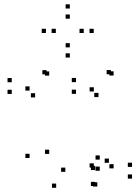

<svg xmlns="http://www.w3.org/2000/svg" viewBox="-20 -870 660 912"><path d="M453.8 -58.8V-78.8H433.8V-58.8ZM453.8 -111.8V-131.8H433.8V-111.8ZM290.3 -53.8V-73.8H270.3V-53.8ZM213.7 -139V-159H193.7V-139ZM213.7 -510.8V-530.8H193.7V-510.8ZM201.3 -516.8V-536.8H181.3V-516.8ZM35.8 -479.3V-499.3H15.8V-479.3ZM35.8 -423.7V-443.7H15.8V-423.7ZM146.8 -407.2V-427.2H126.8V-407.2ZM120.5 -439.7V-459.7H100.5V-439.7ZM120.5 -119.5V-139.5H100.5V-119.5ZM246.8 22V2H226.8V22ZM442.2 16V-4H422.2V16ZM607.2 -21.5V-41.5H587.2V-21.5ZM607.2 -77.2V-97.2H587.2V-77.2ZM497.3 -96.7V-116.7H477.3V-96.7ZM519.7 -70.2V-90.2H499.7V-70.2ZM519.7 -511.3V-531.3H499.7V-511.3ZM506.5 -517.3V-537.3H486.5V-517.3ZM341 -479.8V-499.8H321V-479.8ZM341 -424.2V-444.2H321V-424.2ZM447.8 -408.8V-428.8H427.8V-408.8ZM425.7 -435.5V-455.5H405.7V-435.5ZM425.7 -74V-94H405.7V-74ZM431.8 -62.2V-82.2H411.8V-62.2ZM431.8 13.8V-6.2H411.8V13.8ZM425.2 -713.3V-733.3H405.2V-713.3ZM311.7 -829.5V-849.5H291.7V-829.5ZM198.2 -713.3V-733.3H178.2V-713.3ZM311.7 -596.7V-616.7H291.7V-596.7ZM245.2 -713.3V-733.3H225.2V-713.3ZM311.7 -781.2V-801.2H291.7V-781.2ZM377.7 -713.3V-733.3H357.7V-713.3ZM311.7 -645V-665H291.7V-645Z"/></svg>

Font: Monaspace Xenon Dots Var
Style: Regular
Weight: 400
Designer: Riley Cran and the Lettermatic Team
Version: Version 1.100 (Monaspace Xenon Dots)